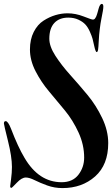

<svg xmlns="http://www.w3.org/2000/svg" viewBox="-29 -843 573 981"><path d="M316 -775Q357 -775 398 -759Q439 -743 445 -743Q449 -743 452 -744.5Q455 -746 457.5 -750Q460 -754 462 -757.5Q464 -761 465.5 -766.5Q467 -772 468.5 -776Q470 -780 471.5 -786.5Q473 -793 474 -796Q481 -823 491 -823Q499 -823 499 -809Q499 -801 496.5 -786.5Q494 -772 489 -747Q484 -722 481 -696Q477 -666 475.5 -633Q474 -600 472 -588.5Q470 -577 465 -577Q459 -577 452 -610Q448 -630 444 -644.5Q440 -659 430 -681.5Q420 -704 407 -718Q394 -732 371.5 -742.5Q349 -753 320 -753Q274 -753 248.5 -725.5Q223 -698 223 -645Q223 -606 254 -558Q285 -510 329.5 -460.5Q374 -411 418 -358Q462 -305 493 -240Q524 -175 524 -112Q524 -1 457 58.5Q390 118 290 118Q249 118 212 104.5Q175 91 148 77.5Q121 64 103 64Q82 64 57 90.5Q32 117 29 117Q23 117 23 108Q23 107 27.5 73Q32 39 32 10Q32 -42 11.5 -124Q-9 -206 -9 -212Q-9 -224 0 -224Q12 -224 27 -186Q63 -92 96 -37Q169 88 286 88Q342 88 371.5 50Q401 12 401 -38Q401 -103 372.5 -165.5Q344 -228 303 -278Q262 -328 221.5 -376Q181 -424 152.5 -479.5Q124 -535 124 -590Q124 -642 143.5 -680Q163 -718 193.5 -737.5Q224 -757 255 -766Q286 -775 316 -775Z"/></svg>

Font: Henny Penny
Style: Regular
Weight: 400
Designer: Olga Umpeleva
Foundry: Brownfox
Version: Version 1.001